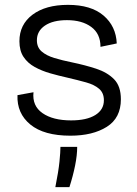

<svg xmlns="http://www.w3.org/2000/svg" viewBox="-20 -547 566 791"><path d="M270 12Q161 12 105 -34Q49 -80 52 -155L118 -167Q112 -111 155 -81Q198 -51 273 -51Q337 -51 372.5 -73Q408 -95 408 -134Q408 -164 388.5 -181Q369 -198 335 -207.5Q301 -217 258 -227Q222 -235 187 -245Q152 -255 123 -271Q94 -287 77 -312.5Q60 -338 60 -377Q60 -446 114 -486.5Q168 -527 260 -527Q355 -527 406.5 -483Q458 -439 461 -368L394 -354Q394 -408 356 -436Q318 -464 256 -464Q198 -464 165 -441.5Q132 -419 132 -381Q132 -352 151.5 -335Q171 -318 204 -308Q237 -298 277 -290Q330 -279 376 -264Q422 -249 450 -220.5Q478 -192 478 -138Q478 -61 420 -24.5Q362 12 270 12ZM208 224Q221 159 225 119Q229 79 229 58H298Q298 92 289.5 134.5Q281 177 266 224Z"/></svg>

Font: Bricolage Grotesque 12pt Light
Style: Regular
Weight: 300
Designer: Mathieu Triay
Foundry: Atelier Triay
Version: Version 1.001; ttfautohint (v1.8.4.7-5d5b);gftools[0.9.33.de